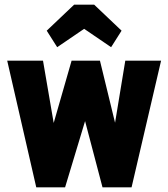

<svg xmlns="http://www.w3.org/2000/svg" viewBox="-20 -806 724 826"><path d="M136 0H260L346 -285L421 0H546L673 -545H519L475 -278L410 -545H288L211 -277L165 -545H11ZM299 -786 181 -674 226 -603 342 -682 458 -603 503 -674 385 -786Z"/></svg>

Font: Secuela Black
Style: Regular
Weight: 900
Designer: Fernando Haro
Foundry: deFharo
Version: Version 1.704